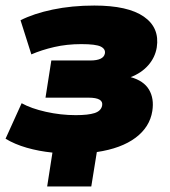

<svg xmlns="http://www.w3.org/2000/svg" viewBox="-20 -542 611 692"><path d="M150 130 169 8Q120 3 76.5 -9.5Q33 -22 0 -42L58 -170Q92 -151 145.5 -139Q199 -127 253 -127Q298 -127 321 -134.5Q344 -142 348 -161Q354 -190 299 -190H144L165 -324H305Q353 -324 358 -349Q361 -365 343.5 -374Q326 -383 273 -383Q221 -383 175.5 -372.5Q130 -362 93 -346L54 -469Q101 -493 170 -507.5Q239 -522 320 -522Q441 -522 498.5 -482Q556 -442 545 -371Q539 -335 514.5 -307Q490 -279 451 -264Q498 -251 517 -219Q536 -187 529 -142Q520 -84 468.5 -45.5Q417 -7 329 6L309 130Z"/></svg>

Font: Winston Black
Style: Italic
Weight: 900
Italic angle: -9°
Designer: Original fonts by Vernon Adams / Changes by Cristiano Sobral
Foundry: VOriginal fonts by Vernon Adams / Changes by Cristiano Sobral
Version: Version 2.503;July 17, 2020;FontCreator 13.0.0.2655 64-bit